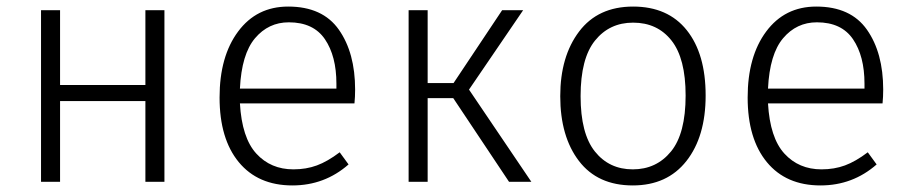

<svg xmlns="http://www.w3.org/2000/svg" viewBox="-20 -554 2769 585"><path d="M481 0H423V-246H163V0H105V-523H163V-295H423V-523H481Z M871 11Q766 11 707.5 -60Q649 -131 649 -257Q649 -382 705.5 -458Q762 -534 858 -534Q963 -534 1012.5 -463.5Q1062 -393 1062 -281Q1062 -259 1060 -239H711Q717 -134 761 -86Q805 -38 874 -38Q913 -38 945.5 -50Q978 -62 1015 -90L1042 -53Q969 11 871 11ZM1005 -284V-299Q1005 -383 970 -434.5Q935 -486 860 -486Q798 -486 757 -437.5Q716 -389 711 -284Z M1599 0H1531L1361 -255H1283V0H1225V-523H1283V-301H1362L1510 -523H1574L1409 -281Z M1908 11Q1801 11 1744 -63.5Q1687 -138 1687 -261Q1687 -382 1744.5 -458Q1802 -534 1909 -534Q2015 -534 2072.5 -462Q2130 -390 2130 -263Q2130 -138 2071.5 -63.5Q2013 11 1908 11ZM1908 -38Q1980 -38 2024.5 -92.5Q2069 -147 2069 -263Q2069 -376 2026 -430.5Q1983 -485 1909 -485Q1837 -485 1793 -430.5Q1749 -376 1749 -261Q1749 -147 1792.5 -92.5Q1836 -38 1908 -38Z M2480 11Q2375 11 2316.5 -60Q2258 -131 2258 -257Q2258 -382 2314.5 -458Q2371 -534 2467 -534Q2572 -534 2621.5 -463.5Q2671 -393 2671 -281Q2671 -259 2669 -239H2320Q2326 -134 2370 -86Q2414 -38 2483 -38Q2522 -38 2554.5 -50Q2587 -62 2624 -90L2651 -53Q2578 11 2480 11ZM2614 -284V-299Q2614 -383 2579 -434.5Q2544 -486 2469 -486Q2407 -486 2366 -437.5Q2325 -389 2320 -284Z"/></svg>

Font: Trujillo Light
Style: Regular
Weight: 300
Designer: Fira Sans original fonts by bBox Type GmbH, Carrois Corporate GbR, & Edenspiekermann AG / Changes by Cristiano Sobral
Foundry: Fira Sans original fonts by bBox Type GmbH, Carrois Corporate GbR, & Edenspiekermann AG / Changes by Cristiano Sobral
Version: Version 4.301;July 28, 2020;FontCreator 13.0.0.2655 64-bit